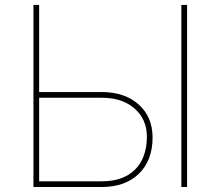

<svg xmlns="http://www.w3.org/2000/svg" viewBox="-20 -747 881 767"><path d="M386.4 0H113.6V-727.3H136.4V-379.3H386.4Q478.3 -379.3 534.1 -329.5Q589.5 -279.8 589.5 -197.4Q589.5 -106.2 534.8 -52.9Q480.1 0 386.4 0ZM386.4 -22.7Q471.6 -22.7 518.8 -68.9Q566.1 -115.1 566.8 -200.3Q566.8 -270.6 517.4 -313.6Q468.8 -356.5 386.4 -356.5H136.4V-22.7ZM727.3 0H704.5V-727.3H727.3Z"/></svg>

Font: Linik Sans Thin
Style: Regular
Weight: 100
Designer: Fonts by Rasmus Andersson / Changes by Cristiano Sobral with parts from Marc Monis
Foundry: rsms
Version: Version 3.020; ttfautohint (v1.6)